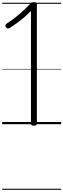

<svg xmlns="http://www.w3.org/2000/svg" viewBox="-20 -1135 579 1755"><path d="M290 14Q275 14 269 9Q263 4 263 -5V-1035Q234 -1005 201 -977Q168 -949 135.5 -925Q103 -901 74 -882Q62 -875 52.5 -874.5Q43 -874 35 -885Q27 -898 29.5 -906Q32 -914 43 -921Q78 -943 113.5 -970.5Q149 -998 185.5 -1031Q222 -1064 258 -1102Q263 -1108 267 -1110.5Q271 -1113 277 -1114Q283 -1115 292 -1115Q306 -1115 311.5 -1110Q317 -1105 317 -1096V-5Q317 4 311 9Q305 14 290 14ZM0 590H539V600H0ZM0 -20H539V0H0ZM0 -505H539V-500H0ZM0 -1110H539V-1100H0Z"/></svg>

Font: Playwrite FR Moderne Guides
Style: Regular
Weight: 400
Designer: Veronika Burian, José Scaglione
Foundry: TypeTogether
Version: Version 1.003